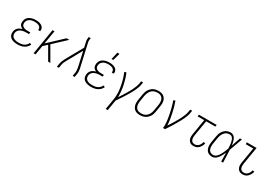

<svg xmlns="http://www.w3.org/2000/svg" viewBox="67 -1961 4866 3389"><g transform="rotate(30 2500.0 -266.5)"><path d="M203 8Q179 8 154.5 5Q130 2 108.5 -5.5Q87 -13 67.5 -26.5Q48 -40 36.5 -59.5Q25 -79 21.5 -103Q18 -127 22 -152Q25 -173 35.5 -194Q46 -215 64 -231Q82 -247 103 -256.5Q124 -266 146 -272Q128 -279 113 -291Q98 -303 88.5 -319.5Q79 -336 77 -356Q75 -376 78 -397Q82 -418 91 -437.5Q100 -457 115.5 -473Q131 -489 150.5 -500Q170 -511 190.5 -517Q211 -523 232 -525.5Q253 -528 273 -528Q294 -528 314 -526Q334 -524 353 -518Q372 -512 389 -502Q406 -492 418 -476.5Q430 -461 434.5 -441.5Q439 -422 435 -401L434 -395H394L395 -399Q397 -415 393.5 -429.5Q390 -444 380.5 -455Q371 -466 358 -473Q345 -480 331 -484Q317 -488 301.5 -489.5Q286 -491 270 -491Q254 -491 238 -489.5Q222 -488 206 -483.5Q190 -479 174.5 -470.5Q159 -462 147 -450Q135 -438 127.5 -422.5Q120 -407 117 -391Q115 -375 117 -359Q119 -343 128 -330.5Q137 -318 150 -310Q163 -302 178 -297Q193 -292 209.5 -290.5Q226 -289 242 -289H296L289 -252H235Q217 -252 199.5 -250.5Q182 -249 164 -244.5Q146 -240 128.5 -232Q111 -224 96.5 -211.5Q82 -199 73 -182Q64 -165 61 -147Q58 -128 61.5 -109.5Q65 -91 75 -76.5Q85 -62 100.5 -52.5Q116 -43 133 -38Q150 -33 169 -31Q188 -29 207 -29Q233 -29 258.5 -33Q284 -37 308.5 -48.5Q333 -60 352.5 -80Q372 -100 382 -125L417 -111Q405 -81 381 -56.5Q357 -32 327.5 -17.5Q298 -3 266 2.5Q234 8 203 8Z M826 0 677 -258 600 -186 569 0H529L615 -520H655L609 -246L901 -520H957L706 -285L871 0Z M1004 0 1016 -74Q1019 -91 1025.5 -108.5Q1032 -126 1039.5 -143Q1047 -160 1055.5 -176.5Q1064 -193 1073 -210L1253 -531L1228 -641Q1223 -662 1224 -684Q1225 -706 1228 -728L1229 -735H1269L1268 -728Q1265 -708 1263.5 -688Q1262 -668 1266 -649L1365 -210Q1370 -193 1372.5 -176.5Q1375 -160 1377.5 -143Q1380 -126 1380.5 -108.5Q1381 -91 1378 -74L1366 0H1326L1338 -74Q1341 -90 1340 -106.5Q1339 -123 1337 -139Q1335 -155 1333 -170.5Q1331 -186 1327 -202L1265 -476L1108 -192Q1100 -178 1092 -163.5Q1084 -149 1077 -134Q1070 -119 1064 -104Q1058 -89 1056 -74L1044 0Z M1703 8Q1679 8 1654.5 5Q1630 2 1608.5 -5.5Q1587 -13 1567.5 -26.5Q1548 -40 1536.5 -59.5Q1525 -79 1521.5 -103Q1518 -127 1522 -152Q1525 -173 1535.5 -194Q1546 -215 1564 -231Q1582 -247 1603 -256.5Q1624 -266 1646 -272Q1628 -279 1613 -291Q1598 -303 1588.5 -319.5Q1579 -336 1577 -356Q1575 -376 1578 -397Q1582 -418 1591 -437.5Q1600 -457 1615.5 -473Q1631 -489 1650.5 -500Q1670 -511 1690.5 -517Q1711 -523 1732 -525.5Q1753 -528 1773 -528Q1794 -528 1814 -526Q1834 -524 1853 -518Q1872 -512 1889 -502Q1906 -492 1918 -476.5Q1930 -461 1934.5 -441.5Q1939 -422 1935 -401L1934 -395H1894L1895 -399Q1897 -415 1893.5 -429.5Q1890 -444 1880.5 -455Q1871 -466 1858 -473Q1845 -480 1831 -484Q1817 -488 1801.5 -489.5Q1786 -491 1770 -491Q1754 -491 1738 -489.5Q1722 -488 1706 -483.5Q1690 -479 1674.5 -470.5Q1659 -462 1647 -450Q1635 -438 1627.5 -422.5Q1620 -407 1617 -391Q1615 -375 1617 -359Q1619 -343 1628 -330.5Q1637 -318 1650 -310Q1663 -302 1678 -297Q1693 -292 1709.5 -290.5Q1726 -289 1742 -289H1796L1789 -252H1735Q1717 -252 1699.5 -250.5Q1682 -249 1664 -244.5Q1646 -240 1628.5 -232Q1611 -224 1596.5 -211.5Q1582 -199 1573 -182Q1564 -165 1561 -147Q1558 -128 1561.5 -109.5Q1565 -91 1575 -76.5Q1585 -62 1600.5 -52.5Q1616 -43 1633 -38Q1650 -33 1669 -31Q1688 -29 1707 -29Q1733 -29 1758.5 -33Q1784 -37 1808.5 -48.5Q1833 -60 1852.5 -80Q1872 -100 1882 -125L1917 -111Q1905 -81 1881 -56.5Q1857 -32 1827.5 -17.5Q1798 -3 1766 2.5Q1734 8 1703 8ZM1771 -600 1805 -748H1848L1806 -600Z M2123 215 2160 -6Q2171 -73 2167.5 -139.5Q2164 -206 2152.5 -269.5Q2141 -333 2123 -394.5Q2105 -456 2080 -513L2116 -528Q2140 -476 2156.5 -421Q2173 -366 2185 -309Q2197 -252 2203 -193Q2209 -134 2208 -73Q2229 -105 2249.5 -136.5Q2270 -168 2289.5 -200Q2309 -232 2327.5 -264.5Q2346 -297 2362.5 -330.5Q2379 -364 2392.5 -398.5Q2406 -433 2412 -468L2421 -520H2461L2452 -468Q2447 -437 2435.5 -406Q2424 -375 2410 -344.5Q2396 -314 2380 -284.5Q2364 -255 2346.5 -226Q2329 -197 2311.5 -168.5Q2294 -140 2275.5 -112Q2257 -84 2238 -56Q2219 -28 2200 0L2164 215Z M2699 8Q2671 8 2644 2Q2617 -4 2595.5 -19Q2574 -34 2560.5 -56.5Q2547 -79 2540.5 -105Q2534 -131 2535 -159Q2536 -187 2540 -215L2560 -335Q2564 -361 2572.5 -386Q2581 -411 2595 -433.5Q2609 -456 2629 -475Q2649 -494 2673 -506Q2697 -518 2723 -523Q2749 -528 2774 -528Q2802 -528 2829 -522Q2856 -516 2877.5 -501Q2899 -486 2913 -463.5Q2927 -441 2933 -415Q2939 -389 2938.5 -361Q2938 -333 2933 -305L2913 -185Q2909 -159 2901 -134Q2893 -109 2878.5 -86.5Q2864 -64 2844 -45Q2824 -26 2800 -14Q2776 -2 2750 3Q2724 8 2699 8ZM2700 -29Q2720 -29 2741.5 -33Q2763 -37 2782.5 -47.5Q2802 -58 2818.5 -74Q2835 -90 2846 -109Q2857 -128 2864 -149Q2871 -170 2874 -191L2894 -311Q2898 -333 2898.5 -355Q2899 -377 2895 -398Q2891 -419 2881 -437Q2871 -455 2854.5 -468Q2838 -481 2817.5 -486Q2797 -491 2774 -491Q2754 -491 2732.5 -487Q2711 -483 2691 -472.5Q2671 -462 2655 -446Q2639 -430 2628 -411Q2617 -392 2610 -371Q2603 -350 2599 -329L2579 -209Q2576 -187 2575 -165Q2574 -143 2578 -122Q2582 -101 2592 -83Q2602 -65 2618.5 -52Q2635 -39 2656 -34Q2677 -29 2700 -29Z M3167 0Q3172 -34 3171 -67.5Q3170 -101 3166.5 -134Q3163 -167 3157.5 -199.5Q3152 -232 3146 -264.5Q3140 -297 3132.5 -328.5Q3125 -360 3117 -391.5Q3109 -423 3099.5 -454Q3090 -485 3079 -515L3116 -528Q3136 -474 3151 -418.5Q3166 -363 3178 -306.5Q3190 -250 3199.5 -192Q3209 -134 3211 -74Q3232 -106 3252 -137.5Q3272 -169 3291 -201Q3310 -233 3328.5 -265.5Q3347 -298 3363 -331.5Q3379 -365 3392.5 -399Q3406 -433 3412 -468L3421 -520H3461L3452 -468Q3447 -437 3436 -406Q3425 -375 3411.5 -345Q3398 -315 3382 -285.5Q3366 -256 3349.5 -227Q3333 -198 3316 -169.5Q3299 -141 3281.5 -112.5Q3264 -84 3245 -56Q3226 -28 3208 0Z M3791 8Q3769 8 3748.5 2.5Q3728 -3 3713 -16Q3698 -29 3688 -47Q3678 -65 3674 -86Q3670 -107 3671.5 -128.5Q3673 -150 3676 -172L3728 -483H3593L3599 -520H3961L3955 -483H3768L3715 -166Q3713 -150 3712 -134Q3711 -118 3713 -102.5Q3715 -87 3721 -73Q3727 -59 3738 -48.5Q3749 -38 3764.5 -33.5Q3780 -29 3796 -29Q3817 -29 3838 -38.5Q3859 -48 3874 -65.5Q3889 -83 3898.5 -103.5Q3908 -124 3913 -145L3949 -136Q3945 -118 3937.5 -100Q3930 -82 3919.5 -65.5Q3909 -49 3895 -34.5Q3881 -20 3864.5 -10.5Q3848 -1 3829 3.5Q3810 8 3791 8Z M4170 8Q4143 8 4118 1Q4093 -6 4074.5 -22.5Q4056 -39 4045 -62Q4034 -85 4029.5 -110Q4025 -135 4026.5 -162Q4028 -189 4032 -215L4052 -335Q4056 -359 4063 -383Q4070 -407 4082 -429Q4094 -451 4111.5 -470.5Q4129 -490 4151 -503.5Q4173 -517 4197.5 -522.5Q4222 -528 4245 -528Q4268 -528 4287.5 -519Q4307 -510 4320.5 -494.5Q4334 -479 4343 -460Q4352 -441 4357.5 -420.5Q4363 -400 4367 -379Q4371 -358 4373 -336Q4389 -382 4404.5 -428Q4420 -474 4436 -520H4475Q4451 -454 4428 -388Q4405 -322 4380 -257Q4384 -193 4386 -128.5Q4388 -64 4391 0H4352Q4351 -45 4350.5 -90.5Q4350 -136 4350 -181Q4340 -160 4330 -139.5Q4320 -119 4308.5 -99Q4297 -79 4283.5 -60.5Q4270 -42 4252.5 -26.5Q4235 -11 4213 -1.5Q4191 8 4170 8ZM4171 -29Q4189 -29 4206.5 -37.5Q4224 -46 4239 -59.5Q4254 -73 4265 -89Q4276 -105 4285.5 -122Q4295 -139 4303.5 -156.5Q4312 -174 4319.5 -191.5Q4327 -209 4334 -227Q4341 -245 4347 -263Q4346 -281 4345 -298.5Q4344 -316 4342.5 -333Q4341 -350 4338 -367Q4335 -384 4331 -400.5Q4327 -417 4320.5 -433Q4314 -449 4304 -462Q4294 -475 4278.5 -483Q4263 -491 4245 -491Q4226 -491 4206 -486Q4186 -481 4169 -469.5Q4152 -458 4138 -441Q4124 -424 4115 -406Q4106 -388 4100 -368.5Q4094 -349 4091 -329L4071 -209Q4068 -189 4066.5 -168Q4065 -147 4067.5 -127Q4070 -107 4077 -88.5Q4084 -70 4097.5 -56Q4111 -42 4130.5 -35.5Q4150 -29 4171 -29Z M4791 8Q4769 8 4748.5 2.5Q4728 -3 4713 -16Q4698 -29 4688 -47Q4678 -65 4674 -86Q4670 -107 4671.5 -128.5Q4673 -150 4676 -172L4728 -483H4575V-520H4774L4715 -166Q4713 -150 4712 -134Q4711 -118 4713 -102.5Q4715 -87 4721 -73Q4727 -59 4738 -48.5Q4749 -38 4764.5 -33.5Q4780 -29 4796 -29Q4817 -29 4838 -38.5Q4859 -48 4874 -65.5Q4889 -83 4898.5 -103.5Q4908 -124 4913 -145L4949 -136Q4945 -118 4937.5 -100Q4930 -82 4919.5 -65.5Q4909 -49 4895 -34.5Q4881 -20 4864.5 -10.5Q4848 -1 4829 3.5Q4810 8 4791 8Z"/></g></svg>

Font: Iosevka Term Curly Extralight
Style: Italic
Weight: 200
Italic angle: -9°
Designer: Belleve Invis
Foundry: Belleve Invis
Version: Version 32.3.0